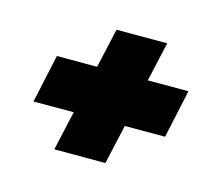

<svg xmlns="http://www.w3.org/2000/svg" viewBox="-58 -485 531 461"><g transform="rotate(15 207.0 -254.0)"><path d="M110 -96 132 -194H32L58 -314H158L180 -412H306L284 -314H385L359 -194H259L237 -96Z"/></g></svg>

Font: Saira UltraCondensed Black
Style: Italic
Weight: 900
Width: 1
Italic angle: -12°
Designer: Hector Gatti with collaboration of the Omnibus-Type team
Foundry: Omnibus-Type
Version: Version 1.101